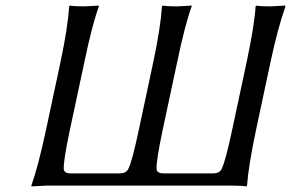

<svg xmlns="http://www.w3.org/2000/svg" viewBox="-20 -668 1047 691"><path d="M901.4 -200.2Q873.5 -66.9 869.1 0L866.2 2.9Q849.6 0 815.9 0H147Q147 0 93.3 2.9L92.8 0Q117.2 -67.9 145.5 -200.2L197.8 -444.8Q223.6 -566.9 229 -645L231.9 -647.9Q249.5 -645 283.2 -645Q283.2 -645 335.9 -647.9V-645Q311.5 -578.6 283.7 -444.8L231.4 -200.2Q207.5 -86.4 209.5 -59.1Q211.4 -43.9 234.4 -43.9H410.2Q433.1 -43.9 441.4 -59.1Q455.6 -86.9 479.5 -200.2L531.7 -444.8Q557.6 -566.9 563 -645L565.9 -647.9Q583.5 -645 617.2 -645Q617.2 -645 669.9 -647.9V-645Q645.5 -578.6 617.7 -444.8L565.4 -200.2Q541.5 -86.4 543.5 -59.1Q545.4 -43.9 568.4 -43.9H746.6Q769.5 -43.9 777.3 -59.1Q791.5 -86.9 815.4 -200.2L867.7 -444.8Q896 -578.6 899.9 -645L901.9 -647.9Q918.5 -645 953.1 -645Q953.1 -645 1005.9 -647.9L1007.3 -645Q979.5 -565.9 953.6 -444.8Z"/></svg>

Font: Linux Biolinum
Style: Italic
Weight: 400
Italic angle: -12°
Designer: Philipp H. Poll
Foundry: Philipp H. Poll
Version: Version 1.1.3 ; ttfautohint (v0.9)